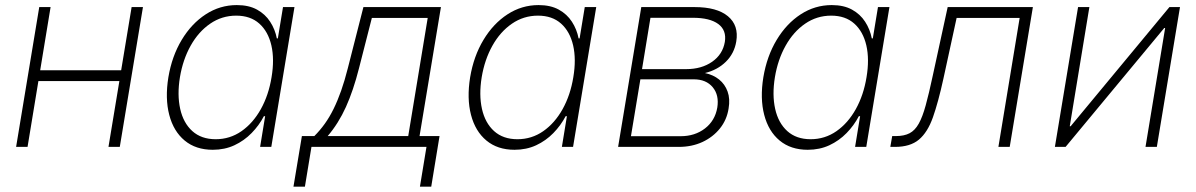

<svg xmlns="http://www.w3.org/2000/svg" viewBox="-20 -570 4641 745"><path d="M463.9 -297.4 457 -255.4H116.7L124 -297.4ZM176.3 -542.5 86.9 0H42.5L132.3 -542.5ZM534.7 -542.5 444.8 0H400.9L490.7 -542.5Z M805.7 11.2Q739.7 11.2 696.5 -24.7Q653.3 -60.5 636.7 -124.3Q620.1 -188 633.3 -270Q647 -352.1 685.1 -415.3Q723.1 -478.5 778.3 -514.4Q833.5 -550.3 898.9 -550.3Q945.3 -550.3 977.3 -532.7Q1009.3 -515.1 1028.3 -485.6Q1047.4 -456.1 1054.2 -420.9H1058.1L1078.1 -542.5H1122.6L1032.7 0H989.3L1008.8 -119.1H1003.9Q985.4 -83.5 956.3 -53.7Q927.2 -23.9 889.4 -6.3Q851.6 11.2 805.7 11.2ZM816.9 -29.8Q872.1 -29.8 917 -61Q961.9 -92.3 992.2 -146.7Q1022.5 -201.2 1033.7 -270.5Q1045.4 -339.8 1033 -393.8Q1020.5 -447.8 986.1 -478.5Q951.7 -509.3 896.5 -509.3Q840.8 -509.3 795.4 -478Q750 -446.8 719.7 -392.6Q689.5 -338.4 678.2 -270.5Q667 -202.1 679.2 -147.5Q691.4 -92.8 726.3 -61.3Q761.2 -29.8 816.9 -29.8Z M1118.7 154.3 1151.4 -42H1199.7Q1221.7 -64 1240.2 -89.8Q1258.8 -115.7 1274.4 -147.5Q1290 -179.2 1303.7 -218Q1317.4 -256.8 1329.6 -305.2L1390.1 -542.5H1690.9L1607.9 -42H1685.5L1653.3 154.3H1609.4L1634.8 0H1188.5L1163.1 154.3ZM1251.5 -42H1564L1639.6 -500.5H1422.9L1373 -305.2Q1351.1 -218.8 1322.3 -155Q1293.5 -91.3 1251.5 -42Z M1976.6 11.2Q1910.6 11.2 1867.4 -24.7Q1824.2 -60.5 1807.6 -124.3Q1791 -188 1804.2 -270Q1817.9 -352.1 1856 -415.3Q1894 -478.5 1949.2 -514.4Q2004.4 -550.3 2069.8 -550.3Q2116.2 -550.3 2148.2 -532.7Q2180.2 -515.1 2199.2 -485.6Q2218.3 -456.1 2225.1 -420.9H2229L2249 -542.5H2293.5L2203.6 0H2160.2L2179.7 -119.1H2174.8Q2156.2 -83.5 2127.2 -53.7Q2098.1 -23.9 2060.3 -6.3Q2022.5 11.2 1976.6 11.2ZM1987.8 -29.8Q2043 -29.8 2087.9 -61Q2132.8 -92.3 2163.1 -146.7Q2193.4 -201.2 2204.6 -270.5Q2216.3 -339.8 2203.9 -393.8Q2191.4 -447.8 2157 -478.5Q2122.6 -509.3 2067.4 -509.3Q2011.7 -509.3 1966.3 -478Q1920.9 -446.8 1890.6 -392.6Q1860.4 -338.4 1849.1 -270.5Q1837.9 -202.1 1850.1 -147.5Q1862.3 -92.8 1897.2 -61.3Q1932.1 -29.8 1987.8 -29.8Z M2378.4 0 2468.3 -542.5H2675.3Q2761.7 -542.5 2804.4 -507.1Q2847.2 -471.7 2836.9 -409.2Q2829.1 -362.3 2796.4 -330.3Q2763.7 -298.3 2715.3 -286.6Q2747.6 -279.8 2770.3 -261.5Q2793 -243.2 2803.2 -214.8Q2813.5 -186.5 2807.1 -148.9Q2800.3 -105 2773.4 -71.5Q2746.6 -38.1 2705.6 -19Q2664.6 0 2613.8 0ZM2428.2 -41.5H2621.1Q2676.3 -41.5 2715.3 -71.5Q2754.4 -101.6 2763.2 -152.3Q2771 -200.7 2745.6 -231.4Q2720.2 -262.2 2671.9 -262.2H2464.8ZM2471.2 -301.8H2642.6Q2702.1 -301.8 2743.2 -330.3Q2784.2 -358.9 2792.5 -407.2Q2799.8 -452.6 2767.1 -476.8Q2734.4 -501 2668.5 -501H2503.9Z M3114.3 11.2Q3048.3 11.2 3005.1 -24.7Q2961.9 -60.5 2945.3 -124.3Q2928.7 -188 2941.9 -270Q2955.6 -352.1 2993.7 -415.3Q3031.7 -478.5 3086.9 -514.4Q3142.1 -550.3 3207.5 -550.3Q3253.9 -550.3 3285.9 -532.7Q3317.9 -515.1 3336.9 -485.6Q3356 -456.1 3362.8 -420.9H3366.7L3386.7 -542.5H3431.2L3341.3 0H3297.9L3317.4 -119.1H3312.5Q3293.9 -83.5 3264.9 -53.7Q3235.8 -23.9 3198 -6.3Q3160.2 11.2 3114.3 11.2ZM3125.5 -29.8Q3180.7 -29.8 3225.6 -61Q3270.5 -92.3 3300.8 -146.7Q3331.1 -201.2 3342.3 -270.5Q3354 -339.8 3341.6 -393.8Q3329.1 -447.8 3294.7 -478.5Q3260.3 -509.3 3205.1 -509.3Q3149.4 -509.3 3104 -478Q3058.6 -446.8 3028.3 -392.6Q2998 -338.4 2986.8 -270.5Q2975.6 -202.1 2987.8 -147.5Q3000 -92.8 3034.9 -61.3Q3069.8 -29.8 3125.5 -29.8Z M3434.6 0 3441.9 -42H3456.1Q3488.3 -42 3509.3 -53Q3530.3 -64 3544.9 -90.1Q3559.6 -116.2 3572 -161.6Q3584.5 -207 3599.1 -275.4L3657.2 -542.5H3987.8L3897.9 0H3854L3936.5 -500.5H3691.9L3640.6 -264.6Q3620.6 -173.3 3599.9 -114.7Q3579.1 -56.2 3545.4 -28.1Q3511.7 0 3452.6 0Z M4468.8 0H4424.8L4501 -461.4H4497.6L4114.7 0H4073.2L4163.1 -542.5H4207L4130.9 -80.1H4134.3L4517.6 -542.5H4558.6Z"/></svg>

Font: Inter 16pt ExtraLight
Style: Italic
Weight: 250
Italic angle: -9.3988°
Version: Version 4.001;git-66647c0bb